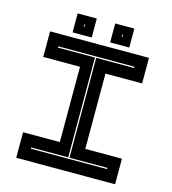

<svg xmlns="http://www.w3.org/2000/svg" viewBox="-120 -929 919 1027"><g transform="rotate(15 339.0 -415.5)"><path d="M65 0V-141.5H268.5V-558.5H65V-700H612.5V-558.5H409.5V-141.5H612.5V0ZM128 -67H550V-74H340V-627H550V-634H128V-627H333V-74H128ZM390.5 -726V-831H496.5V-726ZM182.5 -726V-831H288.5V-726ZM232.5 -772H237V-784H232.5ZM441.5 -772H446V-784H441.5Z"/></g></svg>

Font: Tourney Expanded ExtraBold
Style: Regular
Weight: 800
Width: 7
Designer: Tyler Finck
Foundry: Etcetera Type Co
Version: Version 1.010; ttfautohint (v1.8.3)